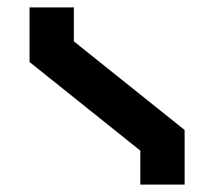

<svg xmlns="http://www.w3.org/2000/svg" viewBox="-20 -500 580 520"><path d="M60 -480H180V-388L480 -148V0H360V-92L60 -332Z"/></svg>

Font: SOV_raksil
Style: bold
Weight: 700
Version: Version 1.00